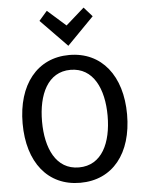

<svg xmlns="http://www.w3.org/2000/svg" viewBox="-63 -1016 820 1082"><g transform="rotate(-5 347.0 -475.0)"><path d="M643 -345C643 -125 531 16 347 16C164 16 52 -125 52 -345C52 -564 165 -707 347 -707C530 -707 643 -564 643 -345ZM533 -347C533 -499 476 -623 347 -623C218 -623 162 -499 162 -347C162 -196 217 -71 347 -71C478 -71 533 -196 533 -347ZM243 -966 347 -874 451 -966 498 -913 347 -759 197 -913Z"/></g></svg>

Font: Repo Medium
Style: Regular
Weight: 500
Designer: Stefan Peev
Foundry: Context Ltd
Version: Version 1.502